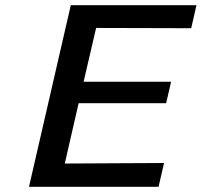

<svg xmlns="http://www.w3.org/2000/svg" viewBox="-20 -715 772 735"><path d="M91 0 251 -695H732L712 -607L348 -608L300 -402H635L616 -320H281L228 -89L608 -91L587 0Z"/></svg>

Font: Coval
Style: Medium Italic
Weight: 500
Foundry: Context Ltd
Version: Version 001.000